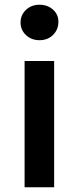

<svg xmlns="http://www.w3.org/2000/svg" viewBox="-20 -792 334 812"><path d="M84 -534H209V0H84ZM67 -697Q67 -729 90 -750.5Q113 -772 147 -772Q181 -772 204 -751.5Q227 -731 227 -700Q227 -667 204.5 -644.5Q182 -622 147 -622Q113 -622 90 -643.5Q67 -665 67 -697Z"/></svg>

Font: CMG Sans SemiBold
Style: Regular
Weight: 600
Designer: Julieta Ulanovsky
Foundry: Julieta Ulanovsky
Version: Version 7.200